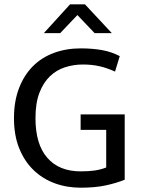

<svg xmlns="http://www.w3.org/2000/svg" viewBox="-20 -864 658 893"><path d="M355 -639Q410 -639 454.5 -631Q499 -623 537 -603L515 -531Q478 -548 442.5 -556Q407 -564 366 -564Q322 -564 282 -551Q242 -538 211.5 -508.5Q181 -479 163 -431.5Q145 -384 145 -314Q145 -193 200 -130Q255 -67 355 -67Q393 -67 420.5 -71Q448 -75 474 -85V-260H355V-332H560V-28Q520 -12 471 -1.5Q422 9 355 9Q290 9 233.5 -12Q177 -33 135 -74Q93 -115 69 -175Q45 -235 45 -314Q45 -393 68.5 -454Q92 -515 133 -556Q174 -597 231 -618Q288 -639 355 -639ZM306 -844H375L500 -710H420L340 -794L260 -710H184Z"/></svg>

Font: Mukta Mahee
Style: Regular
Weight: 400
Designer: Shuchita Grover, Noopur Datye, Girish Dalvi, Yashodeep Gholap
Foundry: Ek Type
Version: Version 2.538;PS 1.000;hotconv 16.6.51;makeotf.lib2.5.65220;